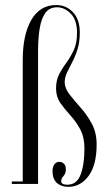

<svg xmlns="http://www.w3.org/2000/svg" viewBox="-20 -732 438 764"><path d="M251.5 11.5Q223.5 11.5 206.2 -4.2Q189 -20 189 -51Q189 -68 196.5 -78Q204 -88 215.5 -88Q227 -88 234.5 -80.5Q242 -73 242 -58Q242 -42 232.8 -31.8Q223.5 -21.5 223.5 -11Q223.5 3 248 3Q285.5 3 300.8 -37.2Q316 -77.5 316 -141.5Q316 -186.5 299 -217.8Q282 -249 259.8 -273.2Q237.5 -297.5 220.2 -322.2Q203 -347 203 -379.5Q203 -413 215.5 -437Q228 -461 244.5 -483.2Q261 -505.5 273.8 -533.2Q286.5 -561 286.5 -602Q286.5 -652.5 261.5 -677.8Q236.5 -703 207 -703Q176.5 -703 160.2 -680.2Q144 -657.5 137.8 -618.2Q131.5 -579 131.5 -530.5V0H27V-10H70.5V-493Q70.5 -594 104.8 -653Q139 -712 204 -712Q243 -712 270.2 -683.5Q297.5 -655 297.5 -602Q297.5 -564.5 288.5 -536Q279.5 -507.5 267.5 -484.8Q255.5 -462 246.5 -443Q237.5 -424 237.5 -406Q237.5 -380.5 256.8 -356Q276 -331.5 301 -303.5Q326 -275.5 345.2 -240Q364.5 -204.5 364.5 -157Q364.5 -75.5 332.5 -32Q300.5 11.5 251.5 11.5Z"/></svg>

Font: Imbue 100pt Light
Style: Regular
Weight: 300
Designer: Tyler Finck
Foundry: Etcetera Type Company
Version: Version 1.102; ttfautohint (v1.8.3)